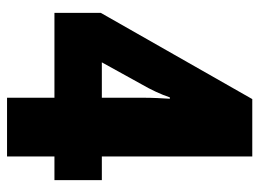

<svg xmlns="http://www.w3.org/2000/svg" viewBox="-118 -688 754 559"><g transform="rotate(90 259.5 -408.0)"><path d="M264 -51V-189H17V-324L268 -765H435V-327H504V-189H435V-51ZM161 -327H264V-441Q264 -468 265 -488.5Q266 -509 267 -525H263Q250 -486 224 -441Z"/></g></svg>

Font: Noto Sans Tamil UI Condensed Black
Style: Regular
Weight: 900
Width: 3
Designer: Jelle Bosma - Monotype Design Team
Foundry: Monotype Imaging Inc.
Version: Version 2.004; ttfautohint (v1.8.4.7-5d5b)